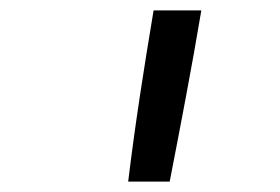

<svg xmlns="http://www.w3.org/2000/svg" viewBox="-20 -792 540 370"><path d="M227 -442Q237 -524 249.5 -606.5Q262 -689 276 -772H368Q354 -689 338.5 -606.5Q323 -524 307 -442Z"/></svg>

Font: Iosevka Aile Oblique
Style: Regular
Weight: 400
Italic angle: -9°
Designer: Belleve Invis
Foundry: Belleve Invis
Version: Version 31.1.0; ttfautohint (v1.8.4)